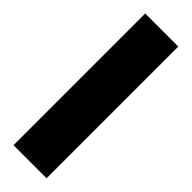

<svg xmlns="http://www.w3.org/2000/svg" viewBox="-271 -820 833 833"><g transform="rotate(45 145.0 -404.0)"><path d="M43.5 0V-808H246.5V0Z"/></g></svg>

Font: Encode Sans Semi Condensed Black
Style: Regular
Weight: 900
Width: 4
Designer: Multiple Designers
Foundry: Impallari Type
Version: Version 2.000